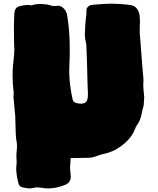

<svg xmlns="http://www.w3.org/2000/svg" viewBox="-20 -841 863 1051"><path d="M55.2 -335.9Q54.7 -338.9 54.2 -341.3Q48.8 -384.8 48.8 -428.2Q48.8 -474.6 57.1 -539.6Q58.6 -556.6 58.6 -571.3Q58.6 -585.9 57.1 -600.6Q56.2 -634.3 56.2 -679.7Q56.2 -726.1 58.6 -772Q62.5 -800.3 87.6 -807.1Q112.8 -814 132.8 -814Q142.1 -814 151.4 -811.5L171.4 -816.9Q174.8 -816.9 177.7 -817.4Q187.5 -819.3 196.8 -819.3Q214.8 -819.3 241.2 -815.9Q263.2 -808.1 276.4 -808.1Q281.2 -808.1 297.4 -809.6Q314.5 -809.6 328.1 -795.4Q344.2 -779.8 347.7 -757.8Q349.1 -743.7 351.6 -729Q361.8 -664.6 361.8 -567.9Q361.8 -515.6 359.9 -491.2Q358.9 -471.2 358.9 -451.2Q358.9 -381.3 377.4 -297.4Q381.3 -281.2 397 -277.3Q412.6 -273.4 421.9 -273.4Q445.8 -273.4 454.1 -287.1Q461.4 -298.8 461.4 -328.1L459 -385.7Q457 -495.1 452.6 -597.7Q444.3 -629.9 444.3 -655.8Q444.3 -667 445.8 -676.8Q445.8 -706.5 449.7 -736.8Q453.6 -757.8 453.6 -791Q461.9 -814.5 493.7 -815.4Q553.2 -820.8 584 -820.8Q641.1 -820.8 696.8 -813Q719.7 -808.6 731.2 -791.5Q742.7 -774.4 744.6 -752.4Q746.1 -736.8 746.1 -721.2Q746.1 -709 745.1 -697.3L744.6 -663.1Q746.1 -636.2 749 -609.4L759.3 -476.1Q762.7 -439.9 765.6 -403.3Q765.6 -394.5 764.6 -385.7Q764.2 -380.4 764.2 -374.5Q764.2 -358.4 769.5 -310.1Q769.5 -297.4 766.6 -264.2Q760.3 -243.7 756.3 -222.2Q750 -183.6 729 -154.8Q723.1 -147 719.7 -135.7Q691.4 -64.5 606.9 -18.6Q596.7 -13.2 568.8 -3.9Q556.6 0 544.4 2.4Q526.4 6.3 509.3 13.2Q484.9 22.9 459.5 22.9L366.7 24.4L365.7 41V43.9Q363.3 71.3 363.3 77.1Q363.8 88.4 365.2 99.6Q367.2 114.3 367.2 128.9Q366.7 157.2 337.9 170.4Q289.1 190.4 243.2 190.4Q222.2 190.4 200.2 186Q193.4 184.6 185.5 184.6Q174.8 184.6 160.2 188Q150.9 190.4 141.6 190.4L133.8 189.9L121.6 188Q108.4 186.5 97.2 182.4Q85.9 178.2 82 166L80.6 160.6Q70.3 123.5 68.8 85.9Q68.8 68.8 71.3 51.3L69.8 13.7Q69.8 -1.5 71.8 -17.1Q73.2 -29.3 73.2 -41Q73.2 -57.1 69.8 -72.3Q65.4 -89.8 63.5 -204.6L53.7 -311Q54.2 -323.7 55.2 -335.9Z"/></svg>

Font: Kaph
Style: Regular
Weight: 400
Designer: GGBotNet
Foundry: f0n7.com
Version: 1.10